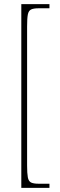

<svg xmlns="http://www.w3.org/2000/svg" viewBox="-20 -780 291 928"><path d="M83 128V-760H219V-740H167Q142 -740 130 -734Q118 -728 114.5 -709.5Q111 -691 111 -652V20Q111 58 114.5 77Q118 96 130 102Q142 108 167 108H219V128Z"/></svg>

Font: Noto Serif Condensed Thin
Style: Regular
Weight: 100
Width: 3
Designer: Monotype Design Team
Foundry: Monotype Imaging Inc.
Version: Version 2.013; ttfautohint (v1.8.4.7-5d5b)